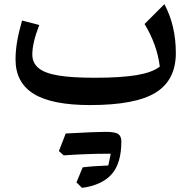

<svg xmlns="http://www.w3.org/2000/svg" viewBox="-20 -494 914 917"><path d="M743.2 -175.8Q730.5 -280.3 670.4 -379.4L765.1 -474.1Q819.8 -372.1 819.8 -240.7Q819.8 -111.3 723.6 -51.8Q627.4 7.8 410.6 7.8Q227.5 7.8 140.9 -45.9Q54.2 -99.6 54.2 -210Q54.2 -250 61.5 -294.2Q68.8 -338.4 85.4 -396L167.5 -374.5Q134.3 -288.6 134.3 -233.9Q134.3 -193.8 163.6 -169.2Q192.9 -144.5 258.3 -133.5Q323.7 -122.6 431.2 -122.6Q558.1 -122.6 632.8 -135.3Q707.5 -147.9 743.2 -175.8ZM493.7 240.2Q397.9 240.2 284.2 248L261.2 227.5Q269.5 206.1 277.8 185.1Q286.1 164.1 293.9 143.6Q436.5 135.7 483.2 135.7Q529.8 135.7 544.7 146.2Q559.6 156.7 559.6 181.2Q559.6 285.2 513.7 337.6Q467.8 390.1 371.6 403.3L345.2 377Q352.5 359.4 360.1 341.1Q367.7 322.8 375 305.2Q421.4 299.3 497.1 296.4Q500.5 282.2 503.2 268.1Q505.9 253.9 508.8 240.2Z"/></svg>

Font: Pinar SemiBold
Style: Regular
Weight: 600
Designer: Amin Abedi
Version: Version 3.000